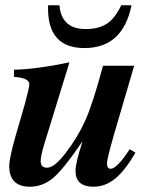

<svg xmlns="http://www.w3.org/2000/svg" viewBox="-20 -698 596 727"><path d="M471 -133 493 -120Q454 -53 416.5 -22Q379 9 334 9Q266 9 266 -51Q266 -82 292 -161H291Q221 -58 181.5 -24.5Q142 9 93 9Q15 9 15 -70Q15 -97 37 -176L74 -304Q91 -366 91 -379Q91 -403 33 -407V-434Q120 -436 243 -462L150 -160Q134 -109 134 -88Q134 -63 158 -63Q186 -63 228 -118Q275 -179 303.5 -243Q332 -307 370 -449H488L410 -183Q385 -95 385 -80Q385 -59 399 -59Q423 -59 471 -133ZM439 -678H478Q445 -516 300 -516Q162 -516 162 -665V-678H205Q213 -588 304 -588Q354 -588 385 -608.5Q416 -629 439 -678Z"/></svg>

Font: STIX MathJax Latin
Style: Bold Italic
Weight: 700
Italic angle: -16.33°
Designer: MicroPress Inc., with final additions and corrections provided by Coen Hoffman, Elsevier (retired)
Version: Version 1.1.1